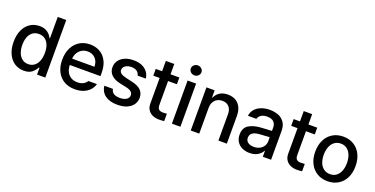

<svg xmlns="http://www.w3.org/2000/svg" viewBox="-24 -1470 4330 2217"><g transform="rotate(20 2140.5 -361.5)"><path d="M40 -263.7Q40 -348.1 68.6 -409.9Q97.2 -471.7 147.7 -504.4Q198.2 -537.1 262.7 -537.1Q308.1 -537.1 338.6 -522.2Q369.1 -507.3 386 -487.8Q402.8 -468.3 416 -444.3H420.9V-707H525.4V0H423.8V-83H416Q394.5 -43.9 359.9 -16.6Q325.2 10.7 261.7 10.7Q197.8 10.7 147.5 -22.5Q97.2 -55.7 68.6 -117.9Q40 -180.2 40 -263.7ZM423.8 -265.6Q423.8 -321.3 407.7 -362.3Q391.6 -403.3 360.4 -425.8Q329.1 -448.2 285.2 -448.2Q240.2 -448.2 209 -424.8Q177.7 -401.4 162.1 -360.1Q146.5 -318.8 146.5 -265.6Q146.5 -211.4 162.4 -168.9Q178.2 -126.5 209.7 -102.3Q241.2 -78.1 285.2 -78.1Q328.6 -78.1 359.9 -101.6Q391.1 -125 407.5 -167.5Q423.8 -210 423.8 -265.6Z M637.7 -261.7Q637.7 -342.8 668.2 -405.3Q698.7 -467.8 754.4 -502.4Q810.1 -537.1 882.8 -537.1Q946.8 -537.1 1000 -509.3Q1053.2 -481.4 1085.7 -421.6Q1118.2 -361.8 1118.2 -270.5V-233.4H741.2Q742.7 -184.1 761.5 -148.2Q780.3 -112.3 813.5 -93.8Q846.7 -75.2 890.6 -75.2Q933.1 -75.2 962.4 -91.1Q991.7 -106.9 1005.9 -132.8H1111.3Q1099.6 -89.8 1069.3 -57.4Q1039.1 -24.9 992.9 -7.1Q946.8 10.7 889.6 10.7Q812.5 10.7 755.6 -22.9Q698.7 -56.6 668.2 -118.2Q637.7 -179.7 637.7 -261.7ZM1015.6 -311.5Q1015.6 -352.1 999.3 -383.8Q982.9 -415.5 953.1 -433.3Q923.3 -451.2 883.8 -451.2Q843.3 -451.2 811.8 -432.4Q780.3 -413.6 762.2 -381.6Q744.1 -349.6 741.7 -311.5Z M1418.9 -455.1Q1389.6 -455.1 1366.2 -445.6Q1342.8 -436 1329.8 -419.9Q1316.9 -403.8 1317.4 -383.8Q1316.4 -359.9 1336.7 -343.3Q1356.9 -326.7 1400.4 -316.4L1484.4 -296.9Q1557.6 -280.8 1593.3 -245.4Q1628.9 -210 1629.9 -153.3Q1629.4 -105.5 1603.3 -68.1Q1577.1 -30.8 1528.3 -10Q1479.5 10.7 1413.1 10.7Q1318.4 10.7 1262.7 -29.8Q1207 -70.3 1197.3 -144.5H1303.7Q1316.9 -73.2 1412.1 -73.2Q1462.9 -73.2 1492.9 -92.5Q1522.9 -111.8 1523.4 -145.5Q1522.5 -171.4 1502.7 -188.5Q1482.9 -205.6 1441.4 -214.8L1358.4 -232.4Q1286.6 -248.5 1249.8 -285.6Q1212.9 -322.8 1212.9 -377.9Q1212.9 -424.8 1238.5 -460.9Q1264.2 -497.1 1310.5 -517.1Q1356.9 -537.1 1418 -537.1Q1476.1 -537.1 1519.8 -518.3Q1563.5 -499.5 1589.1 -465.3Q1614.7 -431.2 1620.1 -385.7H1519.5Q1512.2 -418.5 1486.6 -436.8Q1460.9 -455.1 1418.9 -455.1Z M1979.5 -447.3H1871.1V-156.2Q1871.1 -115.7 1887.9 -100.8Q1904.8 -85.9 1934.6 -85Q1948.2 -85 1977.5 -86.9Q1980.5 -87.9 1987.3 -87.9V2.9Q1958 6.8 1921.9 6.8Q1879.4 6.8 1844.2 -8.8Q1809.1 -24.4 1788.1 -56.4Q1767.1 -88.4 1767.6 -134.8V-447.3H1689.5V-530.3H1767.6V-657.2H1871.1V-530.3H1979.5Z M2081.1 -530.3H2185.5V0H2081.1ZM2067.4 -673.8Q2067.4 -690.4 2076.4 -704.6Q2085.4 -718.8 2100.8 -727.1Q2116.2 -735.4 2133.8 -735.4Q2151.4 -735.4 2166.3 -727.1Q2181.2 -718.8 2190.2 -704.6Q2199.2 -690.4 2199.2 -673.8Q2199.2 -657.2 2190.2 -643.1Q2181.2 -628.9 2166.3 -620.6Q2151.4 -612.3 2133.8 -612.3Q2116.2 -612.3 2100.8 -620.6Q2085.4 -628.9 2076.4 -643.1Q2067.4 -657.2 2067.4 -673.8Z M2417 0H2312.5V-530.3H2413.1V-443.4H2418.9Q2438.5 -487.3 2478 -512.2Q2517.6 -537.1 2575.2 -537.1Q2630.4 -537.1 2670.9 -514.4Q2711.4 -491.7 2733.6 -446.8Q2755.9 -401.9 2755.9 -336.9V0H2652.3V-324.2Q2652.3 -381.8 2622.6 -414.6Q2592.8 -447.3 2540 -447.3Q2504.4 -447.3 2476.3 -431.6Q2448.2 -416 2432.6 -386Q2417 -356 2417 -314.5Z M3056.6 -308.6Q3089.8 -311 3129.2 -313.2Q3168.5 -315.4 3195.8 -316.4L3195.3 -358.4Q3195.3 -403.8 3168 -428.5Q3140.6 -453.1 3087.9 -453.1Q3043.5 -453.1 3015.1 -434.8Q2986.8 -416.5 2978.5 -385.7H2875Q2879.9 -429.7 2907.7 -464.1Q2935.5 -498.5 2983.2 -517.8Q3030.8 -537.1 3091.8 -537.1Q3142.1 -537.1 3188.7 -521.5Q3235.4 -505.9 3267.6 -464.8Q3299.8 -423.8 3299.8 -352.5V0H3198.2V-72.3H3194.3Q3176.3 -37.1 3137 -12.7Q3097.7 11.7 3037.1 11.7Q2986.3 11.7 2945.8 -7.3Q2905.3 -26.4 2881.8 -62.7Q2858.4 -99.1 2858.4 -149.4Q2858.4 -231.9 2914.1 -267.1Q2969.7 -302.2 3056.6 -308.6ZM3060.5 -71.3Q3101.6 -71.3 3132.3 -87.6Q3163.1 -104 3179.7 -131.6Q3196.3 -159.2 3196.3 -191.4L3195.8 -239.7L3071.3 -231.4Q3018.1 -227.5 2989 -207.3Q2960 -187 2960 -148.4Q2960 -111.3 2987.5 -91.3Q3015.1 -71.3 3060.5 -71.3Z M3673.8 -447.3H3565.4V-156.2Q3565.4 -115.7 3582.3 -100.8Q3599.1 -85.9 3628.9 -85Q3642.6 -85 3671.9 -86.9Q3674.8 -87.9 3681.6 -87.9V2.9Q3652.3 6.8 3616.2 6.8Q3573.7 6.8 3538.6 -8.8Q3503.4 -24.4 3482.4 -56.4Q3461.4 -88.4 3461.9 -134.8V-447.3H3383.8V-530.3H3461.9V-657.2H3565.4V-530.3H3673.8Z M3746.6 -262.7Q3746.6 -344.7 3777.3 -406.7Q3808.1 -468.8 3864.3 -502.9Q3920.4 -537.1 3994.6 -537.1Q4068.4 -537.1 4124.5 -502.9Q4180.7 -468.8 4211.2 -406.5Q4241.7 -344.2 4241.7 -262.7Q4241.7 -181.2 4211.2 -119.4Q4180.7 -57.6 4124.5 -23.4Q4068.4 10.7 3994.6 10.7Q3920.4 10.7 3864.3 -23.4Q3808.1 -57.6 3777.3 -119.4Q3746.6 -181.2 3746.6 -262.7ZM4136.2 -262.7Q4136.2 -314.9 4120.4 -357.7Q4104.5 -400.4 4072.5 -425.8Q4040.5 -451.2 3994.6 -451.2Q3947.8 -451.2 3915.3 -425.8Q3882.8 -400.4 3866.9 -357.7Q3851.1 -314.9 3851.1 -262.7Q3851.1 -210.4 3866.9 -168.2Q3882.8 -126 3915.3 -101.1Q3947.8 -76.2 3994.6 -76.2Q4041 -76.2 4072.8 -101.1Q4104.5 -126 4120.4 -168.2Q4136.2 -210.4 4136.2 -262.7Z"/></g></svg>

Font: Pretendard Std Medium
Style: Regular
Weight: 500
Designer: Base glyphs from Inter by Rasmus Andersson; Hangeul glyphs from Noto Sans CJK(Source Han Sans) by Jang Soo-young and Kan
Foundry: Kil Hyung-jin
Version: Version 1.309